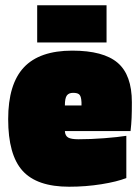

<svg xmlns="http://www.w3.org/2000/svg" viewBox="-20 -696 532 728"><path d="M459 -181V-21Q424 -7 364.5 2.5Q305 12 242 12Q120 12 65.5 -48.5Q11 -109 11 -244Q11 -377 70.5 -440.5Q130 -504 254 -504Q372 -504 426 -458Q480 -412 480 -308Q480 -272 479 -248.5Q478 -225 475 -199H226Q227 -181 238.5 -174.5Q250 -168 277 -168Q325 -168 376 -172Q427 -176 459 -181ZM288 -319Q286 -334 279 -339Q272 -344 257 -344Q241 -344 233.5 -334Q226 -324 226 -296H289Q289 -303 289 -308Q289 -313 288 -319ZM384 -676V-535H121V-676Z"/></svg>

Font: Blinker Black
Style: Regular
Weight: 900
Designer: Juergen Huber
Foundry: supertype
Version: Version 1.017;hotconv 1.0.117;makeotfexe 2.5.65602